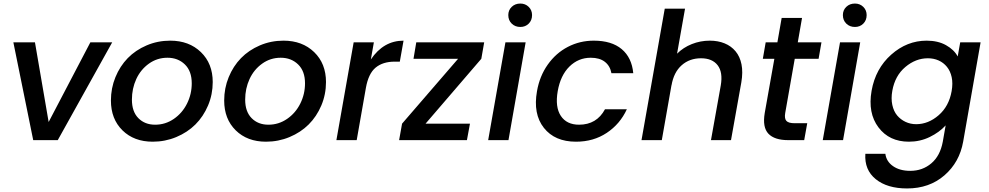

<svg xmlns="http://www.w3.org/2000/svg" viewBox="-20 -789 5571 1081"><path d="M55.2 -550.8H176.8L253.9 -102.1L488.8 -550.8H611.8L305.2 0H167Z M1177.7 -327.1Q1177.7 -257.3 1151.4 -195.1Q1125 -132.8 1080.1 -88.1Q1035.2 -43.5 972.4 -17.3Q909.7 8.8 839.8 8.8Q734.4 8.8 669.4 -55.2Q604.5 -119.1 604.5 -223.1Q604.5 -292.5 629.9 -354.5Q655.3 -416.5 699.2 -461.7Q743.2 -506.8 805.4 -533.4Q867.7 -560.1 938.5 -560.1Q1044.4 -560.1 1111.1 -495.6Q1177.7 -431.2 1177.7 -327.1ZM722.7 -228Q722.7 -160.6 759 -123.8Q795.4 -86.9 853.5 -86.9Q911.1 -86.9 958.7 -119.6Q1006.3 -152.3 1033 -205.8Q1059.6 -259.3 1059.6 -319.8Q1059.6 -388.7 1020.8 -426.3Q981.9 -463.9 922.9 -463.9Q864.7 -463.9 818.4 -430.7Q772 -397.5 747.3 -344Q722.7 -290.5 722.7 -228Z M1815.4 -327.1Q1815.4 -257.3 1789.1 -195.1Q1762.7 -132.8 1717.8 -88.1Q1672.9 -43.5 1610.1 -17.3Q1547.4 8.8 1477.5 8.8Q1372.1 8.8 1307.1 -55.2Q1242.2 -119.1 1242.2 -223.1Q1242.2 -292.5 1267.6 -354.5Q1293 -416.5 1336.9 -461.7Q1380.9 -506.8 1443.1 -533.4Q1505.4 -560.1 1576.2 -560.1Q1682.1 -560.1 1748.8 -495.6Q1815.4 -431.2 1815.4 -327.1ZM1360.4 -228Q1360.4 -160.6 1396.7 -123.8Q1433.1 -86.9 1491.2 -86.9Q1548.8 -86.9 1596.4 -119.6Q1644 -152.3 1670.7 -205.8Q1697.3 -259.3 1697.3 -319.8Q1697.3 -388.7 1658.4 -426.3Q1619.6 -463.9 1560.5 -463.9Q1502.4 -463.9 1456.1 -430.7Q1409.7 -397.5 1385 -344Q1360.4 -290.5 1360.4 -228Z M1988.3 0H1874L1971.2 -550.8H2085L2067.9 -454.1Q2139.2 -560.1 2252 -560.1L2231 -441.9H2202.1Q2135.3 -441.9 2094.7 -408.2Q2054.2 -374.5 2040 -293.9Z M2706.1 -550.8 2689.9 -458 2376 -92.8H2626L2608.9 0H2227.1L2243.7 -92.8L2559.1 -458H2308.1L2323.7 -550.8Z M2728.5 0 2825.7 -550.8H2939.5L2842.8 0ZM2909.7 -637.2Q2880.4 -637.2 2861.1 -656Q2841.8 -674.8 2841.8 -704.1Q2841.8 -731.9 2861.1 -750.5Q2880.4 -769 2909.7 -769Q2937.5 -769 2956.5 -750.5Q2975.6 -731.9 2975.6 -704.1Q2975.6 -674.8 2956.8 -656Q2938 -637.2 2909.7 -637.2Z M3003.4 -275.9Q3018.1 -360.4 3064 -425.3Q3109.9 -490.2 3177.2 -525.1Q3244.6 -560.1 3323.2 -560.1Q3423.3 -560.1 3480.2 -512.5Q3537.1 -464.8 3545.4 -377H3422.4Q3415 -418 3385.5 -440.9Q3356 -463.9 3306.2 -463.9Q3236.3 -463.9 3186 -414.3Q3135.7 -364.7 3120.1 -275.9Q3104.5 -186.5 3137.5 -136.7Q3170.4 -86.9 3240.2 -86.9Q3339.4 -86.9 3386.2 -173.8H3509.3Q3470.7 -90.3 3396 -40.8Q3321.3 8.8 3223.1 8.8Q3103.5 8.8 3042 -69.3Q2980.5 -147.5 3003.4 -275.9Z M3591.8 0 3722.7 -740.2H3836.9L3792 -486.8Q3826.7 -521.5 3875 -540.8Q3923.3 -560.1 3976.1 -560.1Q4022.5 -560.1 4059.6 -544.9Q4096.7 -529.8 4121.3 -500.2Q4146 -470.7 4154.8 -426.8Q4163.6 -382.8 4153.8 -325.2L4095.7 0H3982.9L4038.1 -308.1Q4050.8 -382.3 4020.5 -421.6Q3990.2 -460.9 3926.8 -460.9Q3862.3 -460.9 3817.9 -421.6Q3773.4 -382.3 3760.7 -308.1V-310.1L3706.1 0Z M4285.6 -152.8 4339.8 -458H4274.9L4291 -550.8H4356.9L4380.9 -688H4495.6L4471.7 -550.8H4605L4588.9 -458H4454.6L4400.9 -152.8Q4395.5 -121.6 4407.5 -108.4Q4419.4 -95.2 4454.6 -95.2H4524.9L4507.8 0H4418Q4340.8 0 4306.4 -36.1Q4272 -72.3 4285.6 -152.8Z M4612.3 0 4709.5 -550.8H4823.2L4726.6 0ZM4793.5 -637.2Q4764.2 -637.2 4744.9 -656Q4725.6 -674.8 4725.6 -704.1Q4725.6 -731.9 4744.9 -750.5Q4764.2 -769 4793.5 -769Q4821.3 -769 4840.3 -750.5Q4859.4 -731.9 4859.4 -704.1Q4859.4 -674.8 4840.6 -656Q4821.8 -637.2 4793.5 -637.2Z M4887.2 -277.8Q4909.2 -402.8 4997.8 -481.4Q5086.4 -560.1 5197.3 -560.1Q5260.7 -560.1 5306.2 -534.7Q5351.6 -509.3 5372.1 -471.2L5386.2 -550.8H5501L5402.8 8.8Q5382.3 124.5 5297.4 198.2Q5212.4 272 5086.9 272Q4975.1 272 4910.6 219.7Q4846.2 167.5 4852.1 77.1H4964.8Q4970.2 120.1 5008.1 146.5Q5045.9 172.9 5105 172.9Q5173.8 172.9 5223.6 130.6Q5273.4 88.4 5288.1 8.8L5304.2 -83Q5268.6 -43.9 5214.4 -17.6Q5160.2 8.8 5097.2 8.8Q4986.8 8.8 4926 -71.8Q4865.2 -152.3 4887.2 -277.8ZM5337.9 -275.9Q5345.7 -320.3 5338.1 -354.7Q5330.6 -389.2 5311.3 -412.8Q5292 -436.5 5264.4 -448.7Q5236.8 -460.9 5204.1 -460.9Q5135.7 -460.9 5077.4 -411.9Q5019 -362.8 5003.9 -277.8Q4996.1 -234.4 5003.9 -198.2Q5011.7 -162.1 5031.2 -138.9Q5050.8 -115.7 5078.4 -102.8Q5106 -89.8 5138.2 -89.8Q5206.5 -89.8 5264.6 -140.1Q5322.8 -190.4 5337.9 -275.9Z"/></svg>

Font: SVN-Poppins Medium
Style: Italic
Weight: 500
Italic angle: -10°
Designer: Ninad Kale (Devanagari), Jonny Pinhorn (Latin)
Foundry: Indian Type Foundry
Version: Version 3.002 2017